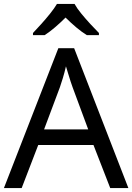

<svg xmlns="http://www.w3.org/2000/svg" viewBox="-20 -964 679 984"><path d="M545 0 459 -221H176L91 0H0L279 -717H360L638 0ZM352 -517Q349 -525 342 -546Q335 -567 328.5 -589.5Q322 -612 318 -624Q311 -593 302 -563.5Q293 -534 287 -517L206 -301H432ZM362 -944Q374 -922 396.5 -894.5Q419 -867 443.5 -840.5Q468 -814 487 -795V-784H425Q399 -800 371 -823.5Q343 -847 316 -874Q289 -847 262 -824Q235 -801 209 -784H149V-795Q168 -815 191.5 -841Q215 -867 237 -894.5Q259 -922 272 -944Z"/></svg>

Font: Noto Sans Ethiopic
Style: Regular
Weight: 400
Designer: Monotype Design Team
Foundry: Monotype Imaging Inc.
Version: Version 2.102; ttfautohint (v1.8.4.7-5d5b)